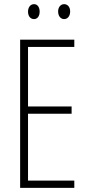

<svg xmlns="http://www.w3.org/2000/svg" viewBox="-20 -905 425 925"><path d="M115 -849C115 -828 126 -813 144 -813C160 -813 171 -827 171 -849C171 -871 160 -885 144 -885C126 -885 115 -869 115 -849ZM260 -850C260 -828 272 -813 289 -813C306 -813 318 -828 318 -850C318 -872 305 -885 289 -885C272 -885 260 -870 260 -850ZM338 0V-35H115V-357H325V-392H115V-679H338V-714H77V0Z"/></svg>

Font: Noto Sans Gurmukhi UI ExtraCondensed ExtraLight
Style: Regular
Weight: 200
Width: 2
Designer: Jelle Bosma - Monotype Design Team
Foundry: Monotype Imaging Inc.
Version: Version 2.004